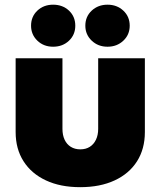

<svg xmlns="http://www.w3.org/2000/svg" viewBox="-20 -773 672 803"><path d="M315.4 9.8Q232.4 9.8 171.9 -18.6Q111.3 -46.9 78.4 -98.6Q45.4 -150.4 45.4 -220.7V-529.3H241.2V-233.9Q241.2 -208 250.2 -188.7Q259.3 -169.4 276.1 -158.9Q293 -148.4 315.9 -148.4Q338.9 -148.4 355.5 -158.9Q372.1 -169.4 381.3 -188.7Q390.6 -208 390.6 -233.9V-529.3H585.9V-220.7Q585.9 -150.4 553.2 -98.6Q520.5 -46.9 459.7 -18.6Q398.9 9.8 315.4 9.8ZM429.7 -577.6Q390.1 -577.6 363.5 -603Q336.9 -628.4 336.9 -665.5Q336.9 -703.6 363.5 -728.5Q390.1 -753.4 429.7 -753.4Q469.2 -753.4 495.8 -728.5Q522.5 -703.6 522.5 -665.5Q522.5 -627.9 495.8 -602.8Q469.2 -577.6 429.7 -577.6ZM202.1 -577.6Q162.6 -577.6 136.2 -603Q109.9 -628.4 109.9 -665.5Q109.9 -703.6 136.2 -728.5Q162.6 -753.4 202.1 -753.4Q242.2 -753.4 268.6 -728.5Q294.9 -703.6 294.9 -665.5Q294.9 -627.9 268.6 -602.8Q242.2 -577.6 202.1 -577.6Z"/></svg>

Font: Inter 24pt Black
Style: Regular
Weight: 900
Designer: Rasmus Andersson
Foundry: rsms
Version: Version 4.001;git-66647c0bb